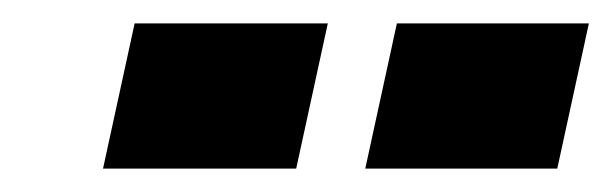

<svg xmlns="http://www.w3.org/2000/svg" viewBox="-20 -720 523 164"><path d="M292 -576 319 -700H483L456 -576ZM68 -576 95 -700H260L233 -576Z"/></svg>

Font: Saira Black
Style: Italic
Weight: 900
Italic angle: -12°
Designer: Hector Gatti with collaboration of the Omnibus-Type team
Foundry: Omnibus-Type
Version: Version 1.100; ttfautohint (v1.8.3)